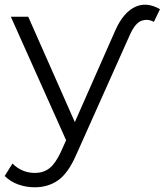

<svg xmlns="http://www.w3.org/2000/svg" viewBox="-45 -597 700 816"><path d="M103 199Q66 199 32.5 187Q-1 175 -25 151L8 98Q48 138 104 138Q139 138 164.5 118.5Q190 99 213 50L236 -1L1 -526H75L273 -78L446 -470Q479 -543 528 -567Q577 -591 635 -558L609 -504Q584 -518 557 -509Q530 -500 507 -449L278 63Q244 140 201.5 169.5Q159 199 103 199Z"/></svg>

Font: Montserrat
Style: Regular
Weight: 400
Designer: Julieta Ulanovsky
Foundry: Julieta Ulanovsky
Version: Version 9.000; ttfautohint (v1.8.4.7-5d5b)